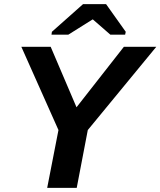

<svg xmlns="http://www.w3.org/2000/svg" viewBox="-20 -916 782 936"><path d="M408 -282 354 0H210L265 -282L84 -688H227L353 -393L584 -688H742ZM497 -896 593 -761 590 -747H518L433 -821H431L313 -747H231L233 -761L385 -896Z"/></svg>

Font: Libra Sans
Style: Bold Italic
Weight: 700
Italic angle: -12°
Foundry: Context Ltd
Version: Version 1.002